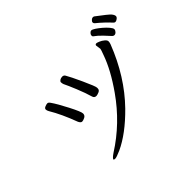

<svg xmlns="http://www.w3.org/2000/svg" viewBox="-166 -1056 1332 1332"><g transform="rotate(-45 500.0 -390.0)"><path d="M285 -352Q242 -468 194 -548Q187 -560 187 -570.5Q187 -581 201.5 -587Q216 -593 225.5 -593Q235 -593 245 -578Q271 -541 311 -463.5Q351 -386 351 -367.5Q351 -349 334.5 -340.5Q318 -332 306.5 -332Q295 -332 285 -352ZM748 -636Q748 -647 761 -647Q766 -647 783 -640Q800 -633 815 -620.5Q830 -608 830 -596.5Q830 -585 825 -572Q736 -343 582 -185Q459 -60 346 -8Q301 12 287.5 12Q274 12 274 7Q274 -3 308 -26Q484 -138 607 -313Q700 -445 738 -554Q753 -594 753 -600ZM399 -608Q398 -613 396.5 -617Q395 -621 395 -629Q395 -637 405 -644Q415 -651 429 -651Q443 -651 450 -640Q468 -610 507 -525Q546 -440 546 -426V-419Q546 -402 528.5 -395Q511 -388 503 -388Q483 -388 478 -407Q464 -456 438.5 -518Q413 -580 399 -608ZM781 -695Q774 -699 774 -708Q774 -717 782 -726Q790 -735 799 -735Q808 -735 827 -722.5Q846 -710 867 -692Q888 -674 903 -656Q918 -638 918 -628Q918 -618 909 -608Q900 -598 889.5 -598Q879 -598 870 -609Q861 -620 832 -650Q803 -680 781 -695ZM972 -662Q966 -658 958 -658Q950 -658 940 -670Q930 -682 902.5 -708Q875 -734 851 -753Q844 -759 844 -767Q844 -775 853 -783.5Q862 -792 870 -792Q878 -792 882 -789Q964 -728 977 -712Q990 -696 990 -684Q990 -672 972 -662Z"/></g></svg>

Font: LXGW WenKai Mono Lite
Style: Regular
Weight: 400
Monospace: yes
Designer: LXGW / Fontworks Inc.
Foundry: LXGW / Fontworks Inc.
Version: Version 1.520; June 14, 2025